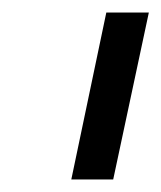

<svg xmlns="http://www.w3.org/2000/svg" viewBox="-20 -724 258 307"><path d="M150 -704H218L161 -437H94Z"/></svg>

Font: Decalotype
Style: Italic
Weight: 400
Italic angle: -12°
Designer: Alfredo Marco Pradil
Foundry: Alfredo Marco Pradil
Version: Version 1.0